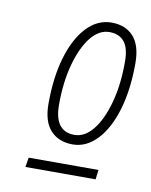

<svg xmlns="http://www.w3.org/2000/svg" viewBox="-55 -721 373 474"><g transform="rotate(10 131.5 -484.0)"><path d="M188 -678Q223 -678 243 -656Q263 -634 263 -589Q263 -523 248 -472.5Q233 -422 206 -393.5Q179 -365 145 -365Q110 -365 89.5 -387Q69 -409 69 -454Q69 -520 84 -570.5Q99 -621 126 -649.5Q153 -678 188 -678ZM187 -654Q161 -654 140.5 -628.5Q120 -603 107.5 -558Q95 -513 95 -456Q95 -389 145 -389Q171 -389 191.5 -414.5Q212 -440 224.5 -485Q237 -530 237 -588Q237 -623 224 -638.5Q211 -654 187 -654ZM40 -290 44 -314H219L216 -290Z"/></g></svg>

Font: Georama SemiCondensed ExtraLight
Style: Italic
Weight: 200
Width: 4
Italic angle: -9°
Designer: Jean-Baptiste Levee
Foundry: Production Type
Version: Version 1.000